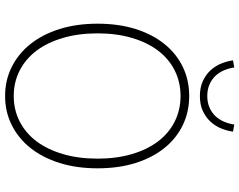

<svg xmlns="http://www.w3.org/2000/svg" viewBox="-113 -814 940 754"><g transform="rotate(90 357.0 -437.0)"><path d="M357 -752Q392 -752 417 -764Q442 -776 459 -795Q476 -814 485 -837Q494 -860 497 -882L469 -887Q466 -866 458 -847Q450 -828 436.5 -813.5Q423 -799 403 -790Q383 -781 357 -781Q331 -781 311 -790Q291 -799 277.5 -813.5Q264 -828 256 -847Q248 -866 245 -887L217 -882Q220 -860 229 -837Q238 -814 255 -795Q272 -776 297.5 -764Q323 -752 357 -752ZM357 13Q419 13 471 -13Q523 -39 561 -86.5Q599 -134 620 -201Q641 -268 641 -350Q641 -433 620 -499.5Q599 -566 561 -613Q523 -660 471 -685Q419 -710 357 -710Q295 -710 243 -685Q191 -660 153 -613Q115 -566 94 -499.5Q73 -433 73 -350Q73 -268 94 -201Q115 -134 153 -86.5Q191 -39 243 -13Q295 13 357 13ZM357 -21Q302 -21 256.5 -44.5Q211 -68 179 -110.5Q147 -153 129 -214Q111 -275 111 -350Q111 -425 129 -485.5Q147 -546 179 -588Q211 -630 256.5 -653Q302 -676 357 -676Q412 -676 457.5 -653Q503 -630 535 -588Q567 -546 585 -485.5Q603 -425 603 -350Q603 -275 585 -214Q567 -153 535 -110.5Q503 -68 457.5 -44.5Q412 -21 357 -21Z"/></g></svg>

Font: Spoqa Han Sans Neo Thin
Style: Regular
Weight: 100
Designer: [Spoqa Han Sans Neo] Dong-huui Kim  Younghwa Kang  Yujin Lee  [Noto Sans] Ryoko NISHIZUKA  (kana & ideographs); Paul D. 
Foundry: Spoqa (http://www.spoqa-han-sans.com)
Version: Version 1.100;hotconv 1.0.109;makeotfexe 2.5.65596